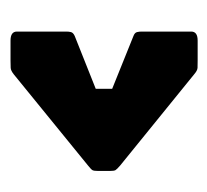

<svg xmlns="http://www.w3.org/2000/svg" viewBox="-35 -521 404 374"><g transform="rotate(-90 167.0 -334.0)"><path d="M236 -151Q227 -151 221.8 -151.2Q216.5 -151.5 209 -158L31.5 -302Q24 -308.5 22.5 -311.2Q21 -314 21 -322V-344.5Q21 -353 22.5 -355.8Q24 -358.5 31.5 -364.5L209 -509Q216.5 -515 221.8 -515.2Q227 -515.5 236 -515.5H275Q292.5 -515.5 292.5 -503V-406.5Q292.5 -402 291.5 -397.8Q290.5 -393.5 284 -390.5L181 -349.5V-317.5L284 -276Q290.5 -273.5 291.5 -269Q292.5 -264.5 292.5 -260.5V-163.5Q292.5 -151 275 -151Z"/></g></svg>

Font: Jaro 24pt
Style: Regular
Weight: 400
Designer: Agyei Archer, Celine Hurka, Mirko Velimirović
Version: Version 1.000